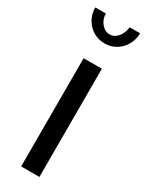

<svg xmlns="http://www.w3.org/2000/svg" viewBox="-194 -766 619 802"><g transform="rotate(30 115.0 -365.0)"><path d="M71 0V-522H159V0ZM115 -662Q137 -662 153.5 -681.5Q170 -701 173 -730H223Q223 -706 214.5 -686Q206 -666 191.5 -651Q177 -636 157.5 -627.5Q138 -619 115 -619Q92 -619 72.5 -627.5Q53 -636 38.5 -651Q24 -666 15.5 -686Q7 -706 7 -730H58Q58 -703 75 -682.5Q92 -662 115 -662Z"/></g></svg>

Font: Raleway Medium Alt1
Style: Regular
Weight: 500
Designer: Matt McInerney, Pablo Impallari, Rodrigo Fuenzalida
Foundry: Matt McInerney, Pablo Impallari, Rodrigo Fuenzalida
Version: Version 3.000g; ttfautohint (v1.5) -l 8 -r 28 -G 28 -x 14 -D